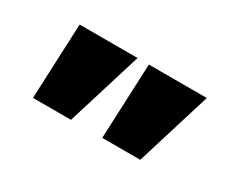

<svg xmlns="http://www.w3.org/2000/svg" viewBox="-54 -869 749 617"><g transform="rotate(30 320.5 -560.5)"><path d="M348 -421 360 -700H575L489 -421ZM91 -421 103 -700H318L232 -421Z"/></g></svg>

Font: Lexend Giga Black
Style: Regular
Weight: 900
Designer: Bonnie Shaver-Troup, Thomas Jockin
Foundry: Lexend
Version: Version 1.007